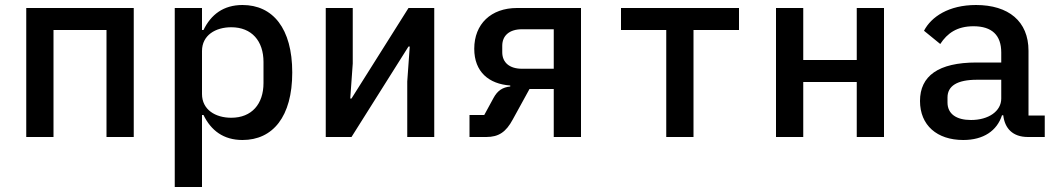

<svg xmlns="http://www.w3.org/2000/svg" viewBox="-20 -548 4240 768"><path d="M85 0H194V-428H406V0H515V-516H85Z M679 200H788V-88H794C824 -26 874 12 950 12C1071 12 1149 -81 1149 -258C1149 -435 1071 -528 950 -528C874 -528 824 -490 794 -428H788V-516H679ZM905 -77C842 -77 788 -109 788 -172V-344C788 -407 842 -439 905 -439C987 -439 1034 -384 1034 -300V-216C1034 -132 987 -77 905 -77Z M1283 0H1386L1614 -362H1619L1609 -222V0H1717V-516H1614L1386 -154H1381L1391 -294V-516H1283Z M1858 0H1925C1975 0 2004 -20 2031 -70L2098 -192H2195V0H2304V-516H2048C1944 -516 1877 -452 1877 -353C1877 -260 1936 -212 2021 -206V-202C1991 -199 1970 -186 1954 -156L1917 -88H1858ZM2195 -273H2068C2018 -273 1989 -298 1989 -339V-365C1989 -406 2018 -431 2068 -431H2195Z M2645 0H2754V-428H2936V-516H2464V-428H2645Z M3084 0H3193V-220H3407V0H3516V-516H3407V-308H3193V-516H3084Z M4159 0V-86H4094V-345C4094 -463 4014 -528 3884 -528C3775 -528 3705 -481 3676 -425L3741 -372C3769 -415 3808 -443 3874 -443C3948 -443 3985 -407 3985 -338V-298H3886C3733 -298 3660 -244 3660 -144C3660 -47 3728 12 3833 12C3914 12 3968 -25 3988 -87H3993C3999 -35 4030 0 4092 0ZM3864 -68C3806 -68 3770 -92 3770 -138V-158C3770 -204 3808 -229 3888 -229H3985V-154C3985 -103 3934 -68 3864 -68Z"/></svg>

Font: IBM Plex Mono Medm
Style: Regular
Weight: 500
Monospace: yes
Designer: Mike Abbink, Paul van der Laan, Pieter van Rosmalen
Foundry: Bold Monday
Version: Version 2.004